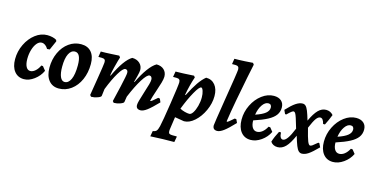

<svg xmlns="http://www.w3.org/2000/svg" viewBox="-89 -1208 3758 1915"><g transform="rotate(15 1789.5 -250.5)"><path d="M142 -193Q142 -142 157.5 -112.5Q173 -83 201 -83Q227 -83 252.5 -105.5Q278 -128 295 -165L312 -163L344 -123Q318 -66 265.5 -27Q213 12 161 12Q98 12 61.5 -34Q25 -80 25 -159Q25 -240 60 -312.5Q95 -385 152.5 -429Q210 -473 275 -473Q303 -473 328.5 -467Q354 -461 371 -450L376 -436L334 -341L307 -339Q279 -386 240 -386Q214 -386 191.5 -359.5Q169 -333 155.5 -288.5Q142 -244 142 -193Z M378 -166Q378 -251 410.5 -321.5Q443 -392 499.5 -432.5Q556 -473 625 -473Q693 -473 730.5 -429.5Q768 -386 768 -306Q768 -217 736 -144.5Q704 -72 647 -30Q590 12 520 12Q454 12 416 -35.5Q378 -83 378 -166ZM646 -260Q646 -322 630.5 -354Q615 -386 584 -386Q544 -386 521 -339.5Q498 -293 498 -208Q498 -139 514.5 -102.5Q531 -66 560 -66Q600 -66 623 -116Q646 -166 646 -260Z M1504 -155 1522 -152 1537 -117Q1470 -47 1431 -18Q1392 11 1365 11Q1318 11 1318 -32Q1318 -49 1326.5 -79Q1335 -109 1354 -170Q1374 -232 1382.5 -263Q1391 -294 1391 -312Q1391 -328 1383.5 -338Q1376 -348 1364 -348Q1338 -348 1292 -274.5Q1246 -201 1198 -85L1189 -28Q1187 -16 1153.5 -4Q1120 8 1088 8L1075 -7Q1086 -50 1113.5 -170.5Q1141 -291 1141 -315Q1141 -331 1134 -339.5Q1127 -348 1114 -348Q1090 -348 1048.5 -279.5Q1007 -211 964 -101L955 -28Q953 -16 919.5 -4Q886 8 854 8L841 -7Q849 -55 871 -191Q893 -327 895 -354Q897 -376 888 -385.5Q879 -395 857 -395H822L831 -453Q877 -453 939 -456.5Q1001 -460 1020 -461L1032 -445Q1029 -437 1020.5 -407.5Q1012 -378 1001 -334Q990 -290 983 -247L988 -246Q1075 -429 1151 -473Q1199 -473 1229 -445.5Q1259 -418 1259 -375Q1259 -356 1247 -309.5Q1235 -263 1230 -247L1235 -246Q1276 -332 1319 -391Q1362 -450 1402 -473Q1451 -473 1480 -445.5Q1509 -418 1509 -374Q1509 -351 1497.5 -310.5Q1486 -270 1466 -212Q1442 -142 1434 -107L1437 -104Q1443 -104 1458 -116Q1473 -128 1504 -155Z M1595 113Q1608 59 1637.5 -135Q1667 -329 1667 -358Q1667 -378 1658 -386.5Q1649 -395 1629 -395H1593L1603 -453Q1666 -453 1792 -461L1804 -446Q1774 -359 1755 -254L1761 -252Q1805 -339 1840.5 -390.5Q1876 -442 1914 -473Q1973 -473 2007.5 -430.5Q2042 -388 2042 -316Q2042 -241 2007.5 -166Q1973 -91 1919.5 -43.5Q1866 4 1812 4L1716 -12L1697 120Q1696 126 1696 137Q1696 156 1705.5 162.5Q1715 169 1739 169H1782L1783 175L1773 229Q1655 229 1527 236L1537 179Q1563 176 1574.5 163Q1586 150 1595 113ZM1746 -108Q1768 -96 1796 -88.5Q1824 -81 1844 -81Q1863 -81 1881 -109Q1899 -137 1911 -181.5Q1923 -226 1923 -270Q1923 -308 1913.5 -337Q1904 -366 1892 -366Q1872 -366 1829.5 -290.5Q1787 -215 1746 -108Z M2295 -153 2312 -151 2328 -116Q2263 -47 2223.5 -17.5Q2184 12 2156 12Q2110 12 2110 -34Q2110 -48 2150 -298Q2201 -608 2201 -634Q2201 -653 2192 -662Q2183 -671 2163 -671H2128L2137 -728Q2183 -728 2245.5 -731.5Q2308 -735 2327 -737L2339 -721Q2332 -690 2310 -581.5Q2288 -473 2262.5 -336Q2237 -199 2224 -106L2228 -102Q2234 -102 2249 -114Q2264 -126 2295 -153Z M2477 -183Q2477 -137 2494 -110Q2511 -83 2541 -83Q2569 -83 2595.5 -103.5Q2622 -124 2642 -162L2660 -160L2691 -121Q2664 -64 2610 -26Q2556 12 2501 12Q2437 12 2400 -35Q2363 -82 2363 -162Q2363 -241 2398.5 -313Q2434 -385 2492.5 -429Q2551 -473 2615 -473Q2664 -473 2692 -448Q2720 -423 2720 -379Q2720 -335 2695.5 -301.5Q2671 -268 2618.5 -240Q2566 -212 2477 -183ZM2481 -243Q2550 -266 2582 -292Q2614 -318 2614 -351Q2614 -368 2605.5 -377.5Q2597 -387 2581 -387Q2547 -387 2519 -346.5Q2491 -306 2481 -243Z M3228 -439Q3207 -384 3179 -329H3160Q3147 -384 3118 -384Q3096 -384 3075 -355Q3054 -326 3024 -254Q3048 -157 3062 -122Q3076 -87 3090 -87Q3099 -87 3112.5 -96Q3126 -105 3162 -136L3173 -135L3192 -96Q3132 -35 3097 -11.5Q3062 12 3030 12Q3011 12 2996.5 -2Q2982 -16 2968.5 -50Q2955 -84 2936 -148Q2898 -62 2861.5 -25Q2825 12 2779 12Q2755 12 2736 2Q2717 -8 2707 -25Q2724 -80 2756 -139H2776Q2779 -74 2812 -74Q2834 -74 2858.5 -108Q2883 -142 2912 -214Q2892 -283 2881 -316.5Q2870 -350 2862 -362Q2854 -374 2845 -374Q2837 -374 2823.5 -364Q2810 -354 2780 -325L2768 -326L2750 -365Q2804 -423 2841.5 -448Q2879 -473 2912 -473Q2930 -473 2943.5 -460Q2957 -447 2970 -415Q2983 -383 3001 -321Q3038 -401 3074 -437Q3110 -473 3154 -473Q3199 -473 3228 -439Z M3327 -183Q3327 -137 3344 -110Q3361 -83 3391 -83Q3419 -83 3445.5 -103.5Q3472 -124 3492 -162L3510 -160L3541 -121Q3514 -64 3460 -26Q3406 12 3351 12Q3287 12 3250 -35Q3213 -82 3213 -162Q3213 -241 3248.5 -313Q3284 -385 3342.5 -429Q3401 -473 3465 -473Q3514 -473 3542 -448Q3570 -423 3570 -379Q3570 -335 3545.5 -301.5Q3521 -268 3468.5 -240Q3416 -212 3327 -183ZM3331 -243Q3400 -266 3432 -292Q3464 -318 3464 -351Q3464 -368 3455.5 -377.5Q3447 -387 3431 -387Q3397 -387 3369 -346.5Q3341 -306 3331 -243Z"/></g></svg>

Font: Alegreya
Style: Bold Italic
Weight: 700
Italic angle: -7°
Designer: Juan Pablo del Peral
Foundry: Huerta Tipografica
Version: Version 2.007; ttfautohint (v1.6)